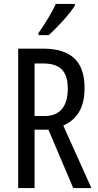

<svg xmlns="http://www.w3.org/2000/svg" viewBox="-20 -963 501 983"><path d="M363 -934V-943H266C245 -898 215 -848 177 -794V-783H229C270 -819 338 -892 363 -934ZM199 -714H73V0H157V-299H228L355 0H448L304 -320C381 -355 413 -419 413 -513C413 -647 346 -714 199 -714ZM200 -638C287 -638 327 -600 327 -509C327 -416 285 -369 209 -369H157V-638Z"/></svg>

Font: Noto Sans Gujarati ExtraCondensed
Style: Regular
Weight: 400
Width: 2
Designer: Jelle Bosma - Monotype Design Team, Universal Thirst
Foundry: Monotype Imaging Inc.
Version: Version 2.106